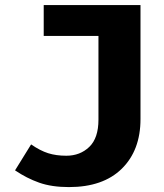

<svg xmlns="http://www.w3.org/2000/svg" viewBox="-20 -731 655 766"><path d="M540.5 -710.8V-255.9Q540.5 -131.3 465.9 -57.9Q391.3 15.4 254.9 15.4Q186.2 15.4 136.2 -2.3Q86.2 -20 40 -51.3L104.1 -154.9Q140.5 -129.7 172.3 -119.7Q204.1 -109.7 244.6 -109.7Q299.5 -109.7 336.2 -144.9Q372.8 -180 372.8 -253.8V-587.7H154.4V-710.8Z"/></svg>

Font: Fira Code
Style: Bold
Weight: 700
Monospace: yes
Designer: Carrois Corporate, Edenspiekermann AG, Nikita Prokopov
Foundry: Carrois Corporate, Edenspiekermann AG, Nikita Prokopov
Version: Version 6.000; ttfautohint (v1.8.2) -l 8 -r 50 -G 200 -x 14 